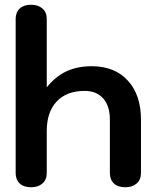

<svg xmlns="http://www.w3.org/2000/svg" viewBox="-20 -779 655 809"><path d="M46 -50V-699Q46 -727 63 -743Q80 -759 111 -759Q141 -759 159 -743Q177 -727 177 -699V-411Q214 -457 260 -478.5Q306 -500 367 -500Q463 -500 518.5 -439.5Q574 -379 574 -275V-50Q574 -22 556 -6Q538 10 508 10Q477 10 460 -6Q443 -22 443 -50V-275Q443 -332 415 -364Q387 -396 337 -396Q261 -396 219 -351.5Q177 -307 177 -227V-50Q177 -22 159 -6Q141 10 111 10Q80 10 63 -6Q46 -22 46 -50Z"/></svg>

Font: Kodchasan
Style: Bold
Weight: 700
Designer: Katatrad Aksorn Co.,Ltd.
Foundry: Cadson Demak Co.,Ltd.
Version: Version 1.000; ttfautohint (v1.6)